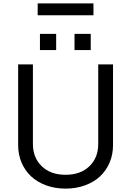

<svg xmlns="http://www.w3.org/2000/svg" viewBox="-20 -1111 781 1144"><path d="M536.9 -1090.9V-1019.9H204.5V-1090.9ZM218 -909.1H314.6V-812.5H218ZM424 -909.1H520.6V-812.5H424ZM565.3 -727.3H653.4V-245.7Q653.4 -190.3 633.2 -142.6Q612.9 -94.8 576.5 -60.5Q540.1 -26.3 487 -6.7Q433.9 12.8 370.7 12.8Q307.5 12.8 254.4 -6.7Q201.3 -26.3 165 -60.5Q128.6 -94.8 108.3 -142.6Q88.1 -190.3 88.1 -245.7V-727.3H176.1V-252.8Q176.1 -171.5 228.7 -120.6Q281.2 -69.6 370.7 -69.6Q460.2 -69.6 512.8 -120.6Q565.3 -171.5 565.3 -252.8Z"/></svg>

Font: TID UI
Style: Regular
Weight: 400
Designer: The TID Project Authors
Foundry: Bakken & Bæck
Version: Version 1.001;hotconv 1.0.109;makeotfexe 2.5.65596